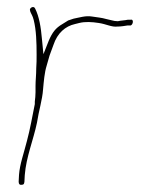

<svg xmlns="http://www.w3.org/2000/svg" viewBox="-20 -541 430 535"><path d="M32 -35C32 -28 35 -26 38 -26C45 -26 47 -27 48 -34L49 -53C53 -104 73 -151 83 -199C88 -232 98 -263 100 -292C102 -314 104 -339 110 -358L118 -386L129 -416C140 -449 162 -468 189 -474L201 -477C217 -481 236 -480 255 -477C276 -474 291 -465 307 -467H308C316 -467 330 -469 335 -470H344C351 -472 354 -489 343 -486H336C327 -484 317 -484 309 -482H307C301 -482 297 -483 293 -484L276 -488C269 -490 264 -491 257 -492L236 -495C219 -498 201 -492 185 -489L170 -484L154 -474C135 -463 126 -451 116 -428L101 -390L97 -431C94 -466 89 -495 78 -517C74 -527 60 -518 64 -511V-510C66 -503 71 -498 74 -485C81 -457 82 -423 82 -389C82 -375 82 -364 81 -351C81 -332 79 -317 79 -302V-284C79 -275 78 -266 77 -258V-251C70 -217 64 -181 55 -148C47 -116 35 -83 33 -54ZM83 -189Z"/></svg>

Font: Stray Cat
Style: ExLtCn
Weight: 200
Version: Version 1.0